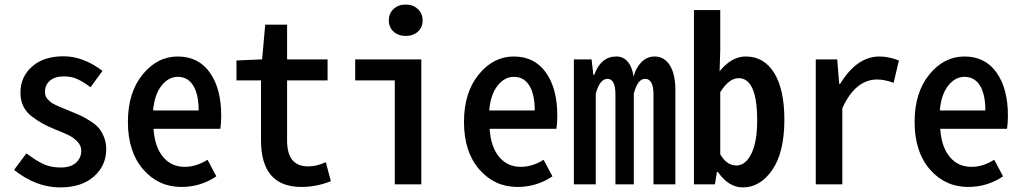

<svg xmlns="http://www.w3.org/2000/svg" viewBox="-20 -814 4515 848"><path d="M245.1 13.7Q139.6 13.7 42 -63.5L96.7 -136.7Q140.6 -103.5 172.9 -88.9Q205.1 -74.2 248 -74.2Q292 -74.2 315.4 -95.2Q338.9 -116.2 338.9 -148.4Q338.9 -170.9 321.8 -188.5Q304.7 -206.1 285.2 -215.8Q265.6 -225.6 229.5 -240.2Q224.6 -242.2 221.7 -243.2Q188.5 -256.8 167.5 -268.6Q146.5 -280.3 121.1 -299.3Q95.7 -318.4 83 -344.7Q70.3 -371.1 70.3 -404.3Q70.3 -474.6 121.6 -520Q172.9 -565.4 260.7 -565.4Q347.7 -565.4 432.6 -501L379.9 -428.7Q345.7 -454.1 320.3 -465.3Q294.9 -476.6 262.7 -476.6Q221.7 -476.6 200.2 -457.5Q178.7 -438.5 178.7 -409.2Q178.7 -399.4 181.2 -391.1Q183.6 -382.8 190.9 -375.5Q198.2 -368.2 203.6 -363.3Q209 -358.4 222.2 -352.1Q235.4 -345.7 242.2 -342.8Q249 -339.8 267.1 -332.5Q285.2 -325.2 292 -322.3Q321.3 -310.5 336.9 -303.2Q352.5 -295.9 377.4 -280.3Q402.3 -264.6 415.5 -249.5Q428.7 -234.4 439 -209.5Q449.2 -184.6 449.2 -155.3Q449.2 -83 395 -34.7Q340.8 13.7 245.1 13.7Z M781.2 11.7Q679.7 11.7 612.3 -65.9Q544.9 -143.6 544.9 -275.4Q544.9 -405.3 609.9 -484.9Q674.8 -564.5 764.6 -564.5Q856.4 -564.5 906.7 -493.7Q957 -422.9 957 -303.7Q957 -270.5 953.1 -245.1H658.2Q663.1 -166 699.7 -121.6Q736.3 -77.1 795.9 -77.1Q846.7 -77.1 896.5 -108.4L935.5 -35.2Q866.2 11.7 781.2 11.7ZM656.2 -326.2H857.4Q857.4 -397.5 833.5 -436Q809.6 -474.6 765.6 -474.6Q723.6 -474.6 692.9 -435.1Q662.1 -395.5 656.2 -326.2Z M1311.5 11.7Q1132.8 11.7 1132.8 -194.3V-459H1024.4V-546.9L1137.7 -551.8L1151.4 -705.1H1248V-551.8H1426.8V-459H1248V-192.4Q1248 -79.1 1340.8 -79.1Q1378.9 -79.1 1418.9 -97.7L1441.4 -13.7Q1377 11.7 1311.5 11.7Z M1723.6 0V-459H1548.8V-551.8H1840.8V0ZM1772.5 -655.3Q1739.3 -655.3 1718.3 -674.3Q1697.3 -693.4 1697.3 -723.6Q1697.3 -754.9 1718.3 -774.4Q1739.3 -793.9 1772.5 -793.9Q1804.7 -793.9 1825.7 -773.9Q1846.7 -753.9 1846.7 -723.6Q1846.7 -693.4 1825.7 -674.3Q1804.7 -655.3 1772.5 -655.3Z M2265.6 11.7Q2164.1 11.7 2096.7 -65.9Q2029.3 -143.6 2029.3 -275.4Q2029.3 -405.3 2094.2 -484.9Q2159.2 -564.5 2249 -564.5Q2340.8 -564.5 2391.1 -493.7Q2441.4 -422.9 2441.4 -303.7Q2441.4 -270.5 2437.5 -245.1H2142.6Q2147.5 -166 2184.1 -121.6Q2220.7 -77.1 2280.3 -77.1Q2331.1 -77.1 2380.9 -108.4L2419.9 -35.2Q2350.6 11.7 2265.6 11.7ZM2140.6 -326.2H2341.8Q2341.8 -397.5 2317.9 -436Q2293.9 -474.6 2250 -474.6Q2208 -474.6 2177.2 -435.1Q2146.5 -395.5 2140.6 -326.2Z M2514.6 0V-551.8H2592.8L2600.6 -483.4H2604.5Q2633.8 -564.5 2702.1 -564.5Q2733.4 -564.5 2752.9 -541Q2772.5 -517.6 2778.3 -475.6Q2788.1 -514.6 2813 -539.6Q2837.9 -564.5 2871.1 -564.5Q2914.1 -564.5 2938.5 -525.4Q2962.9 -486.3 2962.9 -416V0H2866.2V-396.5Q2866.2 -465.8 2829.1 -465.8Q2795.9 -465.8 2779.3 -400.4V0H2698.2V-396.5Q2698.2 -465.8 2663.1 -465.8Q2628.9 -465.8 2611.3 -400.4V0Z M3260.7 13.7Q3198.2 13.7 3150.4 -54.7H3146.5L3137.7 0H3044.9V-769.5H3161.1V-592.8L3158.2 -499Q3210.9 -564.5 3273.4 -564.5Q3354.5 -564.5 3399.4 -491.7Q3444.3 -418.9 3444.3 -285.2Q3444.3 -141.6 3391.1 -64Q3337.9 13.7 3260.7 13.7ZM3232.4 -83Q3272.5 -83 3298.3 -134.8Q3324.2 -186.5 3324.2 -282.2Q3324.2 -468.8 3242.2 -468.8Q3200.2 -468.8 3161.1 -407.2V-132.8Q3189.5 -83 3232.4 -83Z M3583 0V-551.8H3677.7L3686.5 -443.4H3690.4Q3764.6 -564.5 3864.3 -564.5Q3905.3 -564.5 3950.2 -546.9L3926.8 -448.2Q3886.7 -462.9 3854.5 -462.9Q3757.8 -462.9 3700.2 -335.9V0Z M4255.9 11.7Q4154.3 11.7 4086.9 -65.9Q4019.5 -143.6 4019.5 -275.4Q4019.5 -405.3 4084.5 -484.9Q4149.4 -564.5 4239.3 -564.5Q4331.1 -564.5 4381.3 -493.7Q4431.6 -422.9 4431.6 -303.7Q4431.6 -270.5 4427.7 -245.1H4132.8Q4137.7 -166 4174.3 -121.6Q4210.9 -77.1 4270.5 -77.1Q4321.3 -77.1 4371.1 -108.4L4410.2 -35.2Q4340.8 11.7 4255.9 11.7ZM4130.9 -326.2H4332Q4332 -397.5 4308.1 -436Q4284.2 -474.6 4240.2 -474.6Q4198.2 -474.6 4167.5 -435.1Q4136.7 -395.5 4130.9 -326.2Z"/></svg>

Font: GenEi Gothic M SemiBold
Style: Regular
Weight: 500
Designer: o_tamon (Modified); [Source Han Sans]
Ryoko NISHIZUKA  (kana & ideographs); Paul D. Hunt (Latin, Greek & Cyrillic); Wenl
Version: Version 1.1a;Original Version 1.004